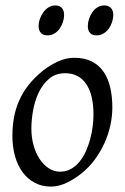

<svg xmlns="http://www.w3.org/2000/svg" viewBox="-20 -671 462 711"><path d="M326.2 -246.1Q326.2 -320.8 298.8 -360.4Q271.5 -399.9 221.2 -399.9Q186 -399.9 162.1 -379.6Q138.2 -359.4 123.5 -328.6Q108.9 -297.9 102.5 -262Q96.2 -226.1 96.2 -194.8Q96.2 -162.1 104.2 -133.1Q112.3 -104 126.7 -82.3Q141.1 -60.5 160.4 -47.9Q179.7 -35.2 202.1 -35.2Q224.6 -35.2 242.4 -45.2Q260.3 -55.2 274.2 -72Q288.1 -88.9 297.9 -110.6Q307.6 -132.3 314 -155.8Q320.3 -179.2 323.2 -202.6Q326.2 -226.1 326.2 -246.1ZM396 -272.9Q396 -240.2 388.7 -206.8Q381.3 -173.3 367.2 -141.8Q353 -110.4 332.3 -81.8Q311.5 -53.2 284.2 -30.8Q271.5 -20.5 257.3 -11.2Q243.2 -2 228.5 5.1Q213.9 12.2 198.7 16.1Q183.6 20 168.9 20Q134.8 20 108.2 5.6Q81.5 -8.8 63.2 -33.9Q44.9 -59.1 35.4 -93.5Q25.9 -127.9 25.9 -168Q25.9 -203.1 31.7 -235.6Q37.6 -268.1 50.8 -298.3Q64 -328.6 85.9 -356.4Q107.9 -384.3 140.1 -410.2Q165 -429.7 194.8 -443.4Q224.6 -457 254.9 -457Q293 -457 319.8 -443.4Q346.7 -429.7 363.5 -405.3Q380.4 -380.9 388.2 -347.2Q396 -313.5 396 -272.9ZM217.3 -616.2Q217.3 -602.5 212.9 -589.1Q208.5 -575.7 200.7 -564.7Q192.9 -553.7 181.4 -546.9Q169.9 -540 156.2 -540Q140.6 -540 131.8 -548.8Q123 -557.6 123 -574.2Q123 -587.4 127.7 -600.8Q132.3 -614.3 140.4 -625.5Q148.4 -636.7 159.9 -643.8Q171.4 -650.9 185.1 -650.9Q200.2 -650.9 208.7 -641.8Q217.3 -632.8 217.3 -616.2ZM399.4 -616.2Q399.4 -602.5 395 -589.1Q390.6 -575.7 382.6 -564.7Q374.5 -553.7 363 -546.9Q351.6 -540 337.4 -540Q322.3 -540 313.7 -548.8Q305.2 -557.6 305.2 -574.2Q305.2 -587.4 309.6 -600.8Q314 -614.3 321.8 -625.5Q329.6 -636.7 340.8 -643.8Q352.1 -650.9 366.2 -650.9Q381.3 -650.9 390.4 -641.8Q399.4 -632.8 399.4 -616.2Z"/></svg>

Font: Gentium Plus
Style: Italic
Weight: 400
Italic angle: -8°
Designer: J. Victor Gaultney, Annie Olsen, Iska Routamaa
Foundry: SIL International
Version: Version 1.510